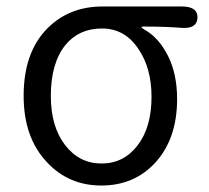

<svg xmlns="http://www.w3.org/2000/svg" viewBox="-20 -560 644 593"><path d="M125 -59Q53 -135 53 -264Q53 -399 127 -473Q194 -540 297 -540H542Q591 -540 590 -505Q588 -470 540 -474Q492 -478 422 -478Q417 -478 417 -476Q417 -474 427 -468Q470 -444 498.5 -388Q527 -332 527 -254Q527 -131 459 -57Q394 13 293 13Q192 13 125 -59ZM448 -261Q448 -349 408 -408Q366 -472 295 -472Q224 -472 182 -421Q137 -365 137 -264Q137 -169 181 -112Q225 -55 293.5 -55Q362 -55 405 -111Q448 -167 448 -261Z"/></svg>

Font: Resource Han Rounded KR Normal
Style: Regular
Weight: 350
Designer: Cyano Hao (round all glyphs); Ryoko NISHIZUKA 西塚涼子 (kana, bopomofo & ideographs); Paul D. Hunt (Latin, Greek & Cyrillic)
Foundry: Cyano Hao
Version: 0.990